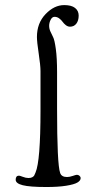

<svg xmlns="http://www.w3.org/2000/svg" viewBox="-20 -732 381 759"><path d="M140.1 -450.7Q140.1 -472.7 133.1 -519.5Q126 -566.4 126 -585.9Q126 -640.6 160.2 -676.3Q194.3 -711.9 233.9 -711.9Q262.2 -711.9 276.6 -700.7Q291 -689.5 291 -670.4Q291 -650.4 281.7 -638.4Q272.5 -626.5 256.8 -626.5Q248 -626.5 240.2 -632.6Q232.4 -638.7 227.3 -646Q222.2 -653.3 213.9 -659.4Q205.6 -665.5 195.8 -665.5Q186 -665.5 180.2 -653.8Q174.3 -642.1 174.3 -629.9Q174.3 -618.7 179.2 -607.7Q184.1 -596.7 189.9 -585.4Q195.8 -574.2 200.7 -538.3Q205.6 -502.4 205.6 -446.8V-301.8Q205.6 -82 217.8 -48.3Q223.1 -32.2 245.1 -32.2Q254.9 -32.2 267.6 -36.6Q280.3 -41 284.2 -41Q289.6 -41 294.2 -37.1Q298.8 -33.2 298.8 -27.8Q298.8 -18.1 286.1 -10.5Q273.4 -2.9 241.9 2.2Q210.4 7.3 163.1 7.3Q97.7 7.3 69.8 0.2Q42 -6.8 42 -21.5Q42 -37.6 55.2 -37.6Q58.1 -37.6 70.1 -33Q82 -28.3 92.8 -28.3Q102.1 -28.3 107.7 -31.5Q113.3 -34.7 115.2 -38.1Q117.2 -41.5 120.6 -50.3Q140.1 -96.2 140.1 -295.4Z"/></svg>

Font: Cooper*
Style: Regular
Weight: 400
Designer: Owen Earl
Foundry: indestructible type*
Version: Version 0.001